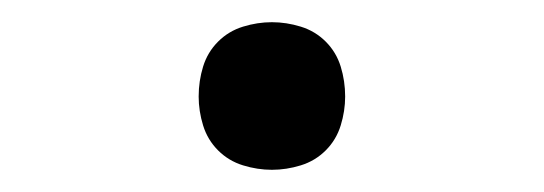

<svg xmlns="http://www.w3.org/2000/svg" viewBox="-20 -145 490 173"><path d="M225 8Q212 8 199 4Q186 0 176.5 -9.5Q167 -19 163 -32Q159 -45 159 -58Q159 -72 163 -85Q167 -98 176.5 -107.5Q186 -117 199 -121Q212 -125 225 -125Q238 -125 251 -121Q264 -117 273.5 -107.5Q283 -98 287 -85Q291 -72 291 -58Q291 -45 287 -32Q283 -19 273.5 -9.5Q264 0 251 4Q238 8 225 8Z"/></svg>

Font: Iosevka Aile Custom Light
Style: Regular
Weight: 300
Designer: Belleve Invis
Foundry: Belleve Invis
Version: Version 17.0.2; ttfautohint (v1.8.3)